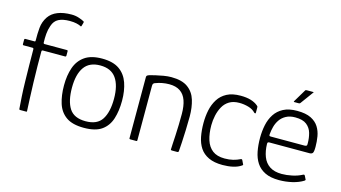

<svg xmlns="http://www.w3.org/2000/svg" viewBox="-81 -1002 2305 1297"><g transform="rotate(15 1071.5 -353.0)"><path d="M107 -5Q104 -42 101 -91Q98 -140 97 -195.5Q96 -251 95 -308Q94 -365 94 -418Q94 -427 86 -427H24Q20 -427 18.5 -429Q17 -431 17 -433V-465Q17 -468 18.5 -470Q20 -472 24 -472H86Q91 -472 92.5 -473.5Q94 -475 94 -481Q93 -527 97 -569.5Q101 -612 125 -648Q147 -680 187 -696Q227 -712 284 -712Q312 -712 336.5 -703.5Q361 -695 369 -690Q374 -688 375 -685.5Q376 -683 375 -680L368 -655Q367 -652 365.5 -651Q364 -650 361 -652Q350 -658 330.5 -662.5Q311 -667 283 -667Q235 -667 205.5 -652Q176 -637 164 -600Q154 -572 151.5 -542Q149 -512 150 -481Q150 -477 152 -474.5Q154 -472 158 -472H315Q318 -472 319.5 -470.5Q321 -469 321 -465V-433Q321 -431 319 -429Q317 -427 314 -427H159Q155 -427 152.5 -425Q150 -423 150 -418Q150 -373 150.5 -316Q151 -259 153 -200Q155 -141 157 -90.5Q159 -40 161 -5Q161 -2 160.5 -0.5Q160 1 157 1H113Q111 1 109 -0.5Q107 -2 107 -5Z M560 6Q480 6 436 -25Q392 -56 374.5 -111Q357 -166 357 -237Q357 -307 376 -361.5Q395 -416 439.5 -447Q484 -478 560 -478Q637 -478 681 -447Q725 -416 744 -361.5Q763 -307 763 -237Q763 -166 745.5 -111Q728 -56 684.5 -25Q641 6 560 6ZM560 -40Q641 -40 674 -91.5Q707 -143 707 -236Q707 -329 671.5 -379.5Q636 -430 560 -430Q484 -430 448.5 -379.5Q413 -329 413 -236Q413 -142 446 -91Q479 -40 560 -40Z M884 0Q877 0 877 -6Q877 -113 877 -220Q877 -327 877 -434Q877 -440 880.5 -444Q884 -448 896 -452Q910 -456 935 -462Q960 -468 989.5 -473Q1019 -478 1044 -478Q1119 -478 1160 -448Q1201 -418 1216.5 -367Q1232 -316 1232 -253Q1232 -205 1230 -157Q1228 -109 1226 -70Q1224 -31 1222 -10Q1221 -3 1219 -1.5Q1217 0 1210 0H1177Q1170 0 1168 -2Q1166 -4 1167 -10Q1167 -17 1168.5 -42.5Q1170 -68 1172 -104Q1174 -140 1175 -180Q1176 -220 1176 -256Q1176 -311 1162.5 -349.5Q1149 -388 1119.5 -408Q1090 -428 1043 -428Q1019 -428 994.5 -423.5Q970 -419 950 -411Q944 -410 938 -405Q932 -400 932 -388Q932 -328 932 -264Q932 -200 932 -135.5Q932 -71 932 -6Q932 0 927 0Z M1530 6Q1471 6 1432 -12.5Q1393 -31 1371.5 -63.5Q1350 -96 1341.5 -140Q1333 -184 1333 -235Q1333 -282 1342 -325Q1351 -368 1373 -403Q1395 -438 1433 -458Q1471 -478 1529 -478Q1570 -478 1600 -469Q1630 -460 1650 -443Q1655 -439 1656 -437Q1657 -435 1657 -429V-394Q1657 -388 1653.5 -388Q1650 -388 1646 -391Q1628 -411 1596.5 -420Q1565 -429 1533 -429Q1491 -429 1463 -412Q1435 -395 1419 -366Q1403 -337 1395.5 -302.5Q1388 -268 1388 -234Q1388 -176 1402 -132Q1416 -88 1447.5 -64Q1479 -40 1532 -40Q1565 -40 1591 -46.5Q1617 -53 1639 -64Q1647 -68 1651 -61L1663 -36Q1666 -32 1664.5 -29.5Q1663 -27 1659 -25Q1636 -9 1602.5 -1.5Q1569 6 1530 6Z M1728 -237Q1728 -284 1737 -327Q1746 -370 1768 -404Q1790 -438 1828 -458Q1866 -478 1924 -478Q1985 -478 2021 -460Q2057 -442 2075.5 -412.5Q2094 -383 2100 -347Q2106 -311 2106 -275Q2106 -239 2099 -231Q2092 -223 2079 -223H1794Q1792 -223 1788 -221Q1784 -219 1784 -210Q1785 -160 1800 -121Q1815 -82 1847.5 -60.5Q1880 -39 1932 -39Q1966 -39 2003.5 -47Q2041 -55 2068 -69Q2075 -73 2079.5 -73.5Q2084 -74 2087 -67L2097 -47Q2100 -43 2098.5 -40.5Q2097 -38 2093 -35Q2061 -15 2016.5 -4.5Q1972 6 1925 6Q1865 6 1826.5 -13Q1788 -32 1766.5 -65Q1745 -98 1736.5 -142Q1728 -186 1728 -237ZM2049 -284Q2049 -322 2039.5 -355.5Q2030 -389 2003 -410.5Q1976 -432 1923 -432Q1885 -432 1858.5 -417.5Q1832 -403 1816.5 -380Q1801 -357 1794 -330.5Q1787 -304 1785 -280Q1784 -271 1785.5 -267.5Q1787 -264 1796 -264H2031Q2041 -264 2045.5 -267.5Q2050 -271 2049 -284ZM1890 -530Q1885 -530 1885 -532Q1885 -534 1887 -537L1939 -624Q1941 -629 1950 -629H1994Q1997 -629 1998 -627.5Q1999 -626 1995 -623L1930 -534Q1928 -532 1926 -531Q1924 -530 1920 -530Z"/></g></svg>

Font: Glory Light
Style: Regular
Weight: 300
Version: Version 1.011